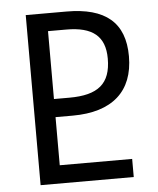

<svg xmlns="http://www.w3.org/2000/svg" viewBox="-52 -759 660 803"><g transform="rotate(-5 278.5 -357.0)"><path d="M86 0H477V-76H173V-278H245C412 -278 501 -358 501 -505C501 -647 420 -714 257 -714H86ZM173 -354V-639H250C360 -639 412 -597 412 -503C412 -397 358 -354 238 -354Z"/></g></svg>

Font: Noto Sans Georgian SemiCondensed
Style: Regular
Weight: 400
Width: 4
Designer: Monotype Design Team, Akaki Razmadze
Foundry: Google LLC
Version: Version 2.005